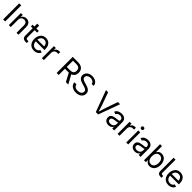

<svg xmlns="http://www.w3.org/2000/svg" viewBox="850 -3441 6144 6144"><g transform="rotate(45 3922.5 -369.0)"><path d="M180.7 0H87.9V-727.5H180.7Z M433.6 0H345.7V-545.9H430.2L430.7 -413.6H418.5Q442.4 -486.3 487.8 -519.5Q533.2 -552.7 597.7 -552.7Q653.8 -552.7 695.1 -529.8Q736.3 -506.8 759.3 -460.4Q782.2 -414.1 782.2 -346.7V0H694.3V-339.4Q694.3 -402.3 661.4 -438Q628.4 -473.6 571.3 -473.6Q531.7 -473.6 500.5 -456.3Q469.2 -439 451.4 -405.8Q433.6 -372.6 433.6 -327.1Z M1043.9 -675.8V-149.4Q1043.9 -113.3 1059.3 -96.7Q1074.7 -80.1 1109.4 -80.1H1156.2V0H1105.5Q1031.7 0 993.9 -35.2Q956.1 -70.3 956.1 -134.8V-675.8ZM1156.2 -470.7H874V-545.9H1156.2Z M1232.4 -268.6Q1232.4 -351.6 1262.9 -416.3Q1293.5 -481 1349.1 -516.8Q1404.8 -552.7 1478 -552.7Q1540.5 -552.7 1594.2 -525.1Q1647.9 -497.6 1681.9 -436.3Q1715.8 -375 1715.8 -279.8V-243.2H1292V-317.4H1668.5L1627.4 -290Q1627.4 -344.7 1610.4 -386.2Q1593.3 -427.7 1559.8 -451.2Q1526.4 -474.6 1478 -474.6Q1430.7 -474.6 1395 -450.9Q1359.4 -427.2 1340.3 -388.2Q1321.3 -349.1 1321.3 -304.2V-254.9Q1321.3 -195.3 1342 -152.8Q1362.8 -110.4 1400.6 -88.4Q1438.5 -66.4 1488.8 -66.4Q1537.6 -66.4 1572.3 -87.9Q1606.9 -109.4 1622.1 -150.4L1707 -127Q1694.3 -85.4 1663.8 -54.2Q1633.3 -22.9 1588.4 -5.6Q1543.5 11.7 1488.3 11.7Q1410.2 11.7 1352.3 -23.2Q1294.4 -58.1 1263.4 -121.6Q1232.4 -185.1 1232.4 -268.6Z M1841.8 -545.9H1926.8V-461.9H1932.6Q1950.7 -504.9 1986.8 -529.3Q2022.9 -553.7 2072.3 -553.7H2118.7V-468.8H2064.5Q2024.4 -468.8 1993.7 -450.9Q1962.9 -433.1 1946.3 -401.6Q1929.7 -370.1 1929.7 -330.1V0H1841.8Z M2510.3 -727.5H2759.3Q2841.8 -727.5 2897.5 -699Q2953.1 -670.4 2980.2 -619.9Q3007.3 -569.3 3007.3 -502.9Q3007.3 -436.5 2980.2 -387Q2953.1 -337.4 2897.7 -309.8Q2842.3 -282.2 2759.8 -282.2H2562V-364.7H2755.4Q2838.4 -364.7 2876.7 -400.4Q2915 -436 2915 -502.9Q2915 -570.8 2876.5 -608.4Q2837.9 -646 2754.4 -646H2603V0H2510.3ZM2752.4 -327.6H2856.9L3035.6 0H2928.2Z M3122.6 -190.4H3217.8Q3221.2 -150.9 3244.9 -123.8Q3268.6 -96.7 3305.4 -83.5Q3342.3 -70.3 3386.7 -70.3Q3436 -70.3 3475.6 -86.4Q3515.1 -102.5 3537.8 -132.1Q3560.5 -161.6 3560.5 -199.7Q3560.5 -232.9 3541.7 -255.1Q3522.9 -277.3 3492.7 -291Q3462.4 -304.7 3416.5 -317.9L3328.6 -342.8Q3143.1 -395.5 3143.1 -532.7Q3143.1 -592.8 3176 -639.4Q3209 -686 3265.9 -711.7Q3322.8 -737.3 3393.1 -737.3Q3463.4 -737.3 3519 -712.2Q3574.7 -687 3606.9 -642.8Q3639.2 -598.6 3641.1 -543.9H3550.3Q3546.4 -578.6 3524.9 -603.8Q3503.4 -628.9 3468.5 -642.1Q3433.6 -655.3 3390.1 -655.3Q3343.8 -655.3 3308.1 -640.1Q3272.5 -625 3252.9 -598.1Q3233.4 -571.3 3233.4 -537.1Q3233.4 -502 3255.1 -478.5Q3276.9 -455.1 3306.2 -442.4Q3335.4 -429.7 3372.1 -419.4L3444.8 -399.4Q3497.6 -384.8 3541.7 -363.5Q3585.9 -342.3 3618.4 -301.5Q3650.9 -260.7 3650.9 -198.2Q3650.9 -138.2 3619.4 -90.3Q3587.9 -42.5 3528.3 -14.9Q3468.8 12.7 3386.7 12.7Q3309.1 12.7 3250.7 -12.5Q3192.4 -37.6 3159.4 -83.5Q3126.5 -129.4 3122.6 -190.4Z M4014.2 -727.5H4111.8L4265.6 -295.9Q4297.9 -206.1 4344.7 -43.9H4326.7Q4367.2 -187 4404.8 -295.9L4554.7 -727.5H4653.3L4388.7 0H4281.7Z M4671.9 -155.3Q4671.9 -213.4 4701.9 -246.6Q4731.9 -279.8 4776.4 -293.9Q4820.8 -308.1 4884.3 -315.9L4926.8 -320.8Q4967.3 -325.2 4985.8 -328.9Q5004.4 -332.5 5014.4 -340.8Q5024.4 -349.1 5024.4 -365.7V-368.7Q5024.4 -419.9 4995.4 -447.8Q4966.3 -475.6 4910.2 -475.6Q4856 -475.6 4821.5 -452.1Q4787.1 -428.7 4772 -395.5L4687.5 -423.3Q4716.8 -492.2 4776.4 -522.5Q4835.9 -552.7 4907.7 -552.7Q4955.1 -552.7 5000.5 -538.3Q5045.9 -523.9 5079.1 -481Q5112.3 -438 5112.3 -359.9V0H5025.9V-74.2H5020Q5009.8 -52.7 4988.5 -33Q4967.3 -13.2 4934.3 -0.2Q4901.4 12.7 4857.9 12.7Q4805.7 12.7 4763.2 -7.1Q4720.7 -26.9 4696.3 -64.9Q4671.9 -103 4671.9 -155.3ZM5024.4 -197.3V-272.9Q5015.6 -263.2 4979.2 -256.3Q4942.9 -249.5 4894 -243.7L4880.4 -241.7Q4824.7 -234.4 4792.5 -214.1Q4760.3 -193.8 4760.3 -150.9Q4760.3 -109.4 4791.3 -87.2Q4822.3 -64.9 4873 -64.9Q4919.4 -64.9 4953.9 -83.5Q4988.3 -102.1 5006.3 -132.6Q5024.4 -163.1 5024.4 -197.3Z M5266.6 -545.9H5351.6V-461.9H5357.4Q5375.5 -504.9 5411.6 -529.3Q5447.8 -553.7 5497.1 -553.7H5543.5V-468.8H5489.3Q5449.2 -468.8 5418.5 -450.9Q5387.7 -433.1 5371.1 -401.6Q5354.5 -370.1 5354.5 -330.1V0H5266.6Z M5658.7 -545.9H5746.6V0H5658.7ZM5642.1 -693.4Q5642.1 -709 5650.4 -722.4Q5658.7 -735.8 5672.6 -743.7Q5686.5 -751.5 5703.1 -751.5Q5719.7 -751.5 5733.9 -743.7Q5748 -735.8 5756.3 -722.4Q5764.6 -709 5764.6 -693.4Q5764.6 -677.7 5756.3 -664.3Q5748 -650.9 5733.9 -643.1Q5719.7 -635.3 5703.1 -635.3Q5686.5 -635.3 5672.6 -643.1Q5658.7 -650.9 5650.4 -664.3Q5642.1 -677.7 5642.1 -693.4Z M5867.7 -155.3Q5867.7 -213.4 5897.7 -246.6Q5927.7 -279.8 5972.2 -293.9Q6016.6 -308.1 6080.1 -315.9L6122.6 -320.8Q6163.1 -325.2 6181.6 -328.9Q6200.2 -332.5 6210.2 -340.8Q6220.2 -349.1 6220.2 -365.7V-368.7Q6220.2 -419.9 6191.2 -447.8Q6162.1 -475.6 6106 -475.6Q6051.8 -475.6 6017.3 -452.1Q5982.9 -428.7 5967.8 -395.5L5883.3 -423.3Q5912.6 -492.2 5972.2 -522.5Q6031.7 -552.7 6103.5 -552.7Q6150.9 -552.7 6196.3 -538.3Q6241.7 -523.9 6274.9 -481Q6308.1 -438 6308.1 -359.9V0H6221.7V-74.2H6215.8Q6205.6 -52.7 6184.3 -33Q6163.1 -13.2 6130.1 -0.2Q6097.2 12.7 6053.7 12.7Q6001.5 12.7 5959 -7.1Q5916.5 -26.9 5892.1 -64.9Q5867.7 -103 5867.7 -155.3ZM6220.2 -197.3V-272.9Q6211.4 -263.2 6175 -256.3Q6138.7 -249.5 6089.8 -243.7L6076.2 -241.7Q6020.5 -234.4 5988.3 -214.1Q5956.1 -193.8 5956.1 -150.9Q5956.1 -109.4 5987.1 -87.2Q6018.1 -64.9 6068.8 -64.9Q6115.2 -64.9 6149.7 -83.5Q6184.1 -102.1 6202.1 -132.6Q6220.2 -163.1 6220.2 -197.3Z M6557.1 -84.5H6547.4V0H6462.4V-727.5H6550.3V-458.5H6557.1Q6574.2 -485.8 6588.9 -503.4Q6603.5 -521 6635.3 -536.9Q6667 -552.7 6715.3 -552.7Q6783.2 -552.7 6835.7 -518.3Q6888.2 -483.9 6917.5 -420.2Q6946.8 -356.4 6946.8 -271.5Q6946.8 -186 6917.7 -121.8Q6888.7 -57.6 6836.2 -22.9Q6783.7 11.7 6715.8 11.7Q6668.5 11.7 6636.5 -4.4Q6604.5 -20.5 6588.4 -39.8Q6572.3 -59.1 6557.1 -84.5ZM6857.4 -272.5Q6857.4 -330.6 6840.1 -376Q6822.8 -421.4 6787.8 -447.8Q6752.9 -474.1 6702.6 -474.1Q6653.3 -474.1 6618.9 -449.2Q6584.5 -424.3 6566.9 -378.9Q6549.3 -333.5 6549.3 -272.5Q6549.3 -211.4 6567.1 -165Q6585 -118.7 6619.6 -92.8Q6654.3 -66.9 6702.6 -66.9Q6752 -66.9 6786.9 -93.8Q6821.8 -120.6 6839.6 -167.2Q6857.4 -213.9 6857.4 -272.5Z M7074.7 -127.9V-727.5H7162.6V-144.5Q7162.6 -109.9 7175.8 -95Q7189 -80.1 7219.2 -80.1H7254.4V0H7207.5Q7141.1 0 7107.9 -32.2Q7074.7 -64.5 7074.7 -127.9Z M7313 -268.6Q7313 -351.6 7343.5 -416.3Q7374 -481 7429.7 -516.8Q7485.4 -552.7 7558.6 -552.7Q7621.1 -552.7 7674.8 -525.1Q7728.5 -497.6 7762.5 -436.3Q7796.4 -375 7796.4 -279.8V-243.2H7372.6V-317.4H7749L7708 -290Q7708 -344.7 7690.9 -386.2Q7673.8 -427.7 7640.4 -451.2Q7606.9 -474.6 7558.6 -474.6Q7511.2 -474.6 7475.6 -450.9Q7439.9 -427.2 7420.9 -388.2Q7401.9 -349.1 7401.9 -304.2V-254.9Q7401.9 -195.3 7422.6 -152.8Q7443.4 -110.4 7481.2 -88.4Q7519 -66.4 7569.3 -66.4Q7618.2 -66.4 7652.8 -87.9Q7687.5 -109.4 7702.6 -150.4L7787.6 -127Q7774.9 -85.4 7744.4 -54.2Q7713.9 -22.9 7668.9 -5.6Q7624 11.7 7568.8 11.7Q7490.7 11.7 7432.9 -23.2Q7375 -58.1 7344 -121.6Q7313 -185.1 7313 -268.6Z"/></g></svg>

Font: Inter RS Variable
Style: Regular
Weight: 400
Designer: Rasmus Andersson (customised by Maria Ramos and Noel Pretorius)
Foundry: rsms
Version: Version 3.001;Glyphs 3.2.3 (3260)